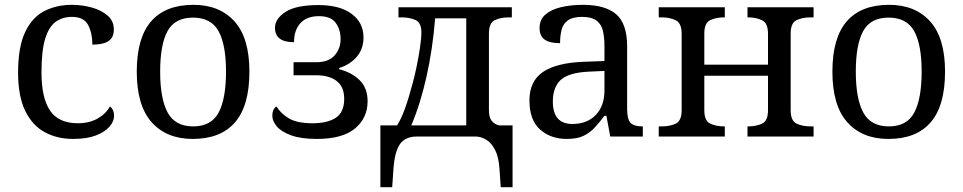

<svg xmlns="http://www.w3.org/2000/svg" viewBox="-20 -566 3993 796"><path d="M283 10Q217 10 165.5 -18Q114 -46 84.5 -106.5Q55 -167 55 -265Q55 -372 84.5 -433.5Q114 -495 164.5 -520.5Q215 -546 278 -546Q320 -546 360 -535Q400 -524 426 -501.5Q452 -479 452 -444Q452 -410 429.5 -395.5Q407 -381 363 -381Q363 -428 345.5 -462Q328 -496 278 -496Q240 -496 211.5 -476Q183 -456 167.5 -406Q152 -356 152 -266Q152 -160 187.5 -107.5Q223 -55 303 -55Q350 -55 384.5 -74.5Q419 -94 436 -125Q453 -111 453 -86Q453 -63 434 -41Q415 -19 377.5 -4.5Q340 10 283 10Z M779 10Q671 10 609 -59Q547 -128 547 -269Q547 -409 606.5 -477.5Q666 -546 782 -546Q890 -546 952 -477.5Q1014 -409 1014 -269Q1014 -128 954.5 -59Q895 10 779 10ZM781 -42Q856 -42 886.5 -99.5Q917 -157 917 -269Q917 -381 886 -437Q855 -493 780 -493Q705 -493 674.5 -437Q644 -381 644 -269Q644 -157 675 -99.5Q706 -42 781 -42Z M1293 10Q1228 10 1187 -5Q1146 -20 1127.5 -42Q1109 -64 1109 -86Q1109 -113 1126 -125Q1145 -94 1179 -74.5Q1213 -55 1276 -55Q1338 -55 1372.5 -78Q1407 -101 1407 -156Q1407 -206 1376 -230Q1345 -254 1290 -254H1197V-308H1291Q1342 -308 1367 -336Q1392 -364 1392 -404Q1392 -443 1372 -471Q1352 -499 1302 -499Q1252 -499 1225.5 -470Q1199 -441 1199 -391Q1120 -391 1120 -451Q1120 -488 1163.5 -516.5Q1207 -545 1300 -545Q1389 -545 1438 -508.5Q1487 -472 1487 -411Q1487 -363 1459 -330.5Q1431 -298 1386 -284V-279Q1438 -266 1471 -233.5Q1504 -201 1504 -146Q1504 -77 1452 -33.5Q1400 10 1293 10Z M1557 210V-46H1626Q1642 -70 1658 -113.5Q1674 -157 1690 -218Q1698 -246 1706.5 -286.5Q1715 -327 1721 -367Q1727 -407 1727 -432Q1727 -472 1702.5 -483Q1678 -494 1645 -494H1632V-536H2102V-494H2089Q2056 -494 2031.5 -482.5Q2007 -471 2007 -427V-109Q2007 -79 2018.5 -65Q2030 -51 2049 -46H2105V210H2056L2051 137Q2048 86 2033 56.5Q2018 27 1997 14Q1976 1 1954 0H1708Q1661 0 1638.5 31Q1616 62 1611 137L1606 210ZM1685 -46H1913V-490H1784Q1774 -363 1748 -247.5Q1722 -132 1685 -46Z M2330 10Q2263 10 2219 -29Q2175 -68 2175 -150Q2175 -230 2231.5 -268Q2288 -306 2403 -310L2486 -313V-373Q2486 -409 2480 -436.5Q2474 -464 2454 -480Q2434 -496 2393 -496Q2355 -496 2335 -482Q2315 -468 2308.5 -443.5Q2302 -419 2302 -387Q2260 -387 2238.5 -401.5Q2217 -416 2217 -450Q2217 -485 2241.5 -506Q2266 -527 2307 -536.5Q2348 -546 2397 -546Q2489 -546 2534.5 -507Q2580 -468 2580 -373V-114Q2580 -72 2594 -57Q2608 -42 2642 -42H2645V0H2510L2494 -86H2486Q2465 -58 2445 -36.5Q2425 -15 2398.5 -2.5Q2372 10 2330 10ZM2353 -52Q2414 -52 2450 -89.5Q2486 -127 2486 -191V-272L2422 -269Q2337 -265 2304.5 -234.5Q2272 -204 2272 -145Q2272 -52 2353 -52Z M2711 0V-42H2724Q2757 -42 2781.5 -53.5Q2806 -65 2806 -109V-426Q2806 -470 2781.5 -482Q2757 -494 2724 -494H2711V-536H2985V-494H2982Q2949 -494 2924.5 -482.5Q2900 -471 2900 -427V-298H3164V-426Q3164 -470 3139.5 -482Q3115 -494 3082 -494H3079V-536H3353V-494H3340Q3307 -494 3282.5 -482.5Q3258 -471 3258 -427V-109Q3258 -65 3282.5 -53.5Q3307 -42 3340 -42H3353V0H3079V-42H3082Q3115 -42 3139.5 -53.5Q3164 -65 3164 -109V-252H2900V-109Q2900 -65 2924.5 -53.5Q2949 -42 2982 -42H2985V0Z M3663 10Q3555 10 3493 -59Q3431 -128 3431 -269Q3431 -409 3490.5 -477.5Q3550 -546 3666 -546Q3774 -546 3836 -477.5Q3898 -409 3898 -269Q3898 -128 3838.5 -59Q3779 10 3663 10ZM3665 -42Q3740 -42 3770.5 -99.5Q3801 -157 3801 -269Q3801 -381 3770 -437Q3739 -493 3664 -493Q3589 -493 3558.5 -437Q3528 -381 3528 -269Q3528 -157 3559 -99.5Q3590 -42 3665 -42Z"/></svg>

Font: NotoSerif-Regular
Style: Regular
Weight: 400
Designer: Monotype Design Team
Foundry: Monotype Imaging Inc.
Version: Version 2.007; ttfautohint (v1.8) -l 8 -r 50 -G 200 -x 14 -D